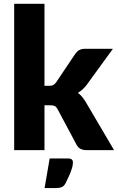

<svg xmlns="http://www.w3.org/2000/svg" viewBox="-20 -768 604 982"><path d="M207.5 -748.5V-329H230.5Q245 -329 252.5 -333.2Q260 -337.5 267.5 -347.5L365.5 -493.5Q374.5 -506 386 -512.2Q397.5 -518.5 415.5 -518.5H557.5L423.5 -334Q404.5 -309 378.5 -293Q390 -284.5 399.5 -273.2Q409 -262 417.5 -248L563.5 0H423.5Q406 0 393.5 -5.8Q381 -11.5 372.5 -26L274.5 -209.5Q267.5 -222 260 -225.8Q252.5 -229.5 237.5 -229.5H207.5V0H52.5V-748.5ZM329 42.5Q337 42.5 342 44.5Q347 46.5 349.2 49.8Q351.5 53 352.2 56.5Q353 60 353 63Q353 67.5 352 75Q351 82.5 347.2 95Q343.5 107.5 336 125.2Q328.5 143 316 168Q307.5 184.5 295 189.2Q282.5 194 263 194H208L234 42.5Z"/></svg>

Font: Lato ExtraBold
Style: Regular
Weight: 800
Designer: Lukasz Dziedzic with Adam Twardoch and Botio Nikoltchev
Foundry: tyPoland Lukasz Dziedzic
Version: Version 2.015; 2015-08-06; http://www.latofonts.com/